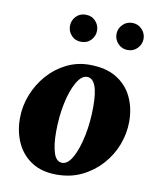

<svg xmlns="http://www.w3.org/2000/svg" viewBox="-79 -737 664 809"><g transform="rotate(10 253.0 -332.5)"><path d="M218 10Q154 10 111 -18Q68 -46 46.5 -93Q25 -140 25 -197Q25 -250 44.5 -299Q64 -348 98 -386.5Q132 -425 177.5 -447.5Q223 -470 275 -470Q345 -470 390.5 -442.5Q436 -415 458.5 -368Q481 -321 481 -263Q481 -212 462.5 -163.5Q444 -115 409 -76Q374 -37 326 -13.5Q278 10 218 10ZM233 -43Q257 -43 277 -79.5Q297 -116 309 -174.5Q321 -233 321 -299Q321 -360 309 -389Q297 -418 274 -418Q250 -418 229.5 -382.5Q209 -347 197 -289.5Q185 -232 185 -166Q185 -112 196 -77.5Q207 -43 233 -43ZM223 -559Q197 -559 181 -576.5Q165 -594 165 -617Q165 -640 181 -657.5Q197 -675 223 -675Q249 -675 265 -657.5Q281 -640 281 -617Q281 -594 265 -576.5Q249 -559 223 -559ZM422 -559Q397 -559 380.5 -576.5Q364 -594 364 -617Q364 -640 380.5 -657.5Q397 -675 422 -675Q447 -675 463.5 -657.5Q480 -640 480 -617Q480 -594 463.5 -576.5Q447 -559 422 -559Z"/></g></svg>

Font: Spectral ExtraBold
Style: Italic
Weight: 800
Italic angle: -10°
Designer: Jean-Baptiste Levee
Foundry: Production Type
Version: Version 2.001